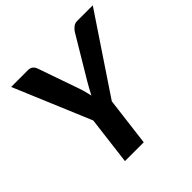

<svg xmlns="http://www.w3.org/2000/svg" viewBox="-186 -887 1048 1048"><g transform="rotate(-45 338.0 -363.0)"><path d="M378.5 -281.5 343.5 0H198.5L233 -279L45.5 -725.5H174Q193 -725.5 203.5 -716.8Q214 -708 219 -693.5L301.5 -457Q308.5 -437 313.2 -418.5Q318 -400 322 -382.5Q330.5 -400 340.8 -418.2Q351 -436.5 363 -457L504.5 -693.5Q512 -705 524.8 -715.2Q537.5 -725.5 555.5 -725.5H675.5Z"/></g></svg>

Font: Lato Heavy
Style: Italic
Weight: 800
Italic angle: -7°
Designer: Lukasz Dziedzic
Foundry: tyPoland Lukasz Dziedzic
Version: Version 2.007; 2014-02-27